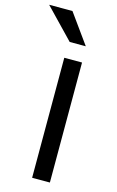

<svg xmlns="http://www.w3.org/2000/svg" viewBox="-184 -950 612 1003"><g transform="rotate(15 122.5 -448.0)"><path d="M99 -649H195V0H99ZM105 -736 -49 -896H77L192 -736Z"/></g></svg>

Font: Syne Medium
Style: Regular
Weight: 500
Designer: Lucas Descroix
Foundry: Bonjour Monde
Version: Version 2.200; ttfautohint (v1.8.4)